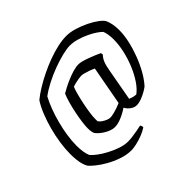

<svg xmlns="http://www.w3.org/2000/svg" viewBox="-209 -935 1366 1366"><g transform="rotate(-45 474.0 -252.0)"><path d="M380.8 200Q332.7 200 283.9 183.1Q235 166.2 192.9 142.2Q150.7 118.2 121.5 94.2Q92.2 70.2 81.6 57Q72.1 43 65.2 20Q58.3 -3.1 55.3 -31.2Q52.3 -59.4 52.3 -88.9Q52.3 -138.6 60.7 -197.1Q69.1 -255.6 85 -314.4Q100.9 -373.1 121.9 -425.4Q142.9 -477.8 167.9 -516Q199.1 -542 242.1 -568.5Q285.2 -595 335.1 -619.5Q385 -644 436.4 -663Q487.7 -682 536.8 -693Q586 -704 627 -704Q665 -704 709.5 -690.5Q754.1 -677 795.5 -656.5Q837 -636 866.4 -613.5Q895.8 -591 903.8 -573Q913 -552.5 917.9 -525.2Q922.8 -497.8 922.8 -466.5Q922.8 -417.7 910.3 -361.2Q897.8 -304.7 876.2 -247.6Q854.6 -190.5 826.5 -140.7Q798.4 -91 766.4 -56Q755.6 -47 732.2 -33.5Q708.7 -20 682 -10Q655.3 0 634 0Q615.1 0 598.4 -9.2Q581.6 -18.4 570 -31.4Q558.4 -44.5 553.6 -55Q536.1 -42.8 512.3 -30.3Q488.5 -17.7 463.1 -8.8Q437.8 0 413 0Q391.9 0 369.7 -8.8Q347.5 -17.5 328.3 -30.3Q309.2 -43.1 295.8 -56Q282.4 -68.9 278.2 -77.1Q274.4 -84.2 272 -99.2Q269.6 -114.1 269.6 -132.7Q269.6 -154.1 274.3 -190.2Q278.9 -226.2 287.4 -268.1Q295.9 -310 306.9 -350.3Q317.9 -390.7 330.6 -420Q345.4 -429 371.3 -442.5Q397.2 -456 428 -469Q458.7 -482 489.7 -491Q520.6 -500 546.2 -500Q559.8 -500 582.1 -494Q604.4 -488 629.8 -478.5Q655.3 -469 677.9 -459.5Q700.6 -450 714.4 -443L717.1 -426.6Q707.4 -416.3 698.7 -403Q690 -389.7 683.3 -368.5Q676.5 -347.2 670.5 -313.4L626.6 -70.9Q637.1 -66.6 651.6 -62.1Q666.1 -57.6 684.4 -57.1Q715.5 -79.5 744.9 -122.4Q774.3 -165.4 797.5 -220.8Q820.7 -276.2 834.3 -335.5Q847.8 -394.9 847.8 -448.7Q847.8 -476.4 843.8 -499.3Q839.8 -522.2 833.8 -537Q823 -549.2 797.9 -566.4Q772.7 -583.6 738.7 -599.7Q704.6 -615.8 667.3 -626.6Q629.9 -637.5 595 -637.5Q564.7 -637.5 518.2 -626Q471.6 -614.5 418.4 -594.8Q365.2 -575 315.2 -549.3Q265.1 -523.6 227.1 -494.9Q206.1 -456.1 187.7 -407.2Q169.3 -358.2 155.4 -304.9Q141.5 -251.6 133.7 -198.8Q125.8 -146 125.8 -99.4Q125.8 -63.5 130.7 -35Q135.5 -6.5 144.1 11.4Q156.9 27.4 185.7 49.1Q214.5 70.9 252.8 91.2Q291 111.5 331.3 125.2Q371.5 138.8 407.2 138.8Q426.5 138.8 452.8 135.3Q479 131.9 504.7 127.1Q530.3 122.3 546.3 118.6Q549.5 121 552.4 128Q555.3 134.9 554.3 143.7Q529.3 160.7 495.7 173.5Q462.2 186.2 431.2 193.1Q400.3 200 380.8 200ZM437.6 -70.8Q450.6 -70.8 473 -76.2Q495.5 -81.6 517.9 -89.5Q540.3 -97.4 552.5 -103.1L606.4 -396.3Q592.2 -403.3 571.7 -410.7Q551.2 -418 532.2 -423.3Q513.2 -428.7 501.5 -428.7Q492.3 -428.7 474.8 -425.8Q457.2 -422.9 439.3 -418.7Q421.4 -414.6 409.4 -409.7Q401.2 -391.5 392 -356.9Q382.7 -322.4 374.1 -281.5Q365.5 -240.6 360 -202.9Q354.5 -165.2 354.5 -140.5Q354.5 -131.2 354.6 -125.6Q354.7 -119.9 355.7 -116.4Q361.7 -106.1 376.8 -95.3Q392 -84.5 409.3 -77.6Q426.6 -70.8 437.6 -70.8Z"/></g></svg>

Font: Texturina Medium
Style: Italic
Weight: 500
Italic angle: -11°
Designer: Guillermo Torres Carreño
Foundry: Omnibus-Type
Version: Version 1.002